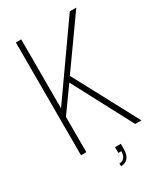

<svg xmlns="http://www.w3.org/2000/svg" viewBox="-231 -876 995 1150"><g transform="rotate(-30 266.5 -301.5)"><path d="M496 0H453L235 -412L115 -244V0H78V-780H115V-303L451 -780H496L258 -445ZM253 177V158Q297 158 300 100H279V60H319V92Q319 136 301.5 156.5Q284 177 253 177Z"/></g></svg>

Font: Tanohe Sans ExtraLight
Style: Regular
Weight: 250
Designer: Village Type and Design LLC & Cristiano Sobral
Foundry: Cooper Hewitt Smithsonian Design Museum
Version: Version 1.00;September 29, 2021;FontCreator 13.0.0.2655 64-b